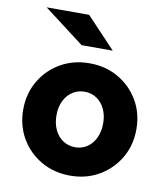

<svg xmlns="http://www.w3.org/2000/svg" viewBox="-84 -818 786 899"><g transform="rotate(10 309.0 -368.5)"><path d="M309.5 10Q233 10 172 -25Q111 -60 75.5 -120.5Q40 -181 40 -257Q40 -333 75.5 -393.5Q111 -454 171.9 -489Q232.8 -524 309 -524Q386 -524 446.5 -489Q507 -454 542.5 -393.7Q578 -333.4 578 -257Q578 -181.2 542.5 -120.8Q507 -60.5 446.5 -25.2Q386 10 309.5 10ZM309.4 -125Q342 -125 367 -142Q392 -159 406 -189.2Q420 -219.4 420 -257Q420 -296 406 -325.5Q392 -355 367 -372Q342 -389 309.4 -389Q277.4 -389 251.7 -372Q226 -355 212 -325.5Q198 -296 198 -257.5Q198 -219 212 -189Q226 -159 251.7 -142Q277.4 -125 309.4 -125ZM257 -601 65 -747H267L405 -601Z"/></g></svg>

Font: Red Hat Text VF
Style: Regular
Weight: 300
Designer: Pentagram, MCKL
Foundry: Pentagram, MCKL
Version: Version 1.023